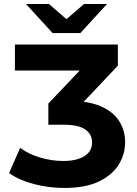

<svg xmlns="http://www.w3.org/2000/svg" viewBox="-20 -921 678 953"><path d="M299 12Q222 12 148 -7.5Q74 -27 25 -62L80 -187Q122 -156 179 -139Q236 -122 294 -122Q361 -122 399 -146Q437 -170 437 -214Q437 -255 403 -278.5Q369 -302 295 -302H220V-407L430 -628L444 -571H54V-700H565V-595L356 -374L281 -420H327Q418 -420 479 -394Q540 -368 570.5 -321.5Q601 -275 601 -215Q601 -155 569 -103.5Q537 -52 470.5 -20Q404 12 299 12ZM241 -757 109 -901H223L361 -782H259L397 -901H511L379 -757Z"/></svg>

Font: MOST Montserrat
Style: Bold
Weight: 700
Designer: Julieta Ulanovsky
Foundry: Julieta Ulanovsky
Version: Version 8.000;March 11, 2024;FontCreator 15.0.0.2926 64-bit